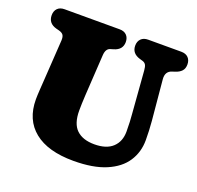

<svg xmlns="http://www.w3.org/2000/svg" viewBox="-125 -834 1012 985"><g transform="rotate(20 381.0 -342.0)"><path d="M574 -313 556 -545Q554.5 -565.5 548.8 -575Q543 -584.5 531 -588L515.5 -592.5Q469 -606 469 -649Q469 -672 482.8 -686Q496.5 -700 521.5 -700H702Q727 -700 740.5 -686Q754 -672 754 -649Q754 -626.5 741.8 -613.2Q729.5 -600 707.5 -593L692 -588Q657.5 -577 661 -535.5L681.5 -314Q686 -263 686 -211Q686 -146 652.5 -94.8Q619 -43.5 549.5 -14Q480 15.5 372.5 15.5Q233 15.5 158.8 -44.5Q84.5 -104.5 84.5 -216Q84.5 -235.5 86.8 -269.8Q89 -304 91 -333.5L104.5 -544Q105.5 -563.5 99.2 -573.2Q93 -583 75 -588L59.5 -592Q13 -604.5 13 -649Q13 -672 26.5 -686Q40 -700 65 -700H365.5Q390.5 -700 404 -686Q417.5 -672 417.5 -649Q417.5 -606.5 371.5 -593L354.5 -588Q331.5 -581 329.5 -545L316 -324Q313 -270.5 313 -237.5Q313 -166 347 -133.5Q381 -101 444.5 -101Q510.5 -101 544.2 -132.8Q578 -164.5 578 -219Q578 -251 576.8 -271.8Q575.5 -292.5 574 -313Z"/></g></svg>

Font: Fraunces 72pt SuperSoft Black
Style: Regular
Weight: 900
Version: Version 1.000;[0bf87f6ff]